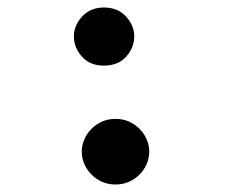

<svg xmlns="http://www.w3.org/2000/svg" viewBox="-20 -488 616 512"><path d="M198 -84Q198 -100 204.5 -115.5Q211 -131 223 -143.5Q235 -156 251.5 -163.5Q268 -171 288 -171Q308 -171 324.5 -163.5Q341 -156 353 -143.5Q365 -131 371.5 -115.5Q378 -100 378 -84Q378 -67 371.5 -51.5Q365 -36 353 -23.5Q341 -11 324.5 -3.5Q308 4 288 4Q268 4 251.5 -3.5Q235 -11 223 -23.5Q211 -36 204.5 -51.5Q198 -67 198 -84ZM177 -391Q177 -420 199 -444Q221 -468 257 -468Q294 -468 316 -444Q338 -420 338 -391Q338 -361 316.5 -337Q295 -313 257 -313Q220 -313 198.5 -337Q177 -361 177 -391Z"/></svg>

Font: Codetta
Style: Bold
Weight: 700
Designer: Ulrich Proeller
Foundry: PROSA GmbH
Version: Version 2.00;September 29, 2018;FontCreator 11.5.0.2427 64-b